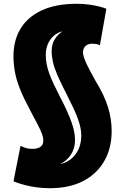

<svg xmlns="http://www.w3.org/2000/svg" viewBox="-20 -770 658 1011"><path d="M242 221Q207 221 173.5 216.5Q140 212 109.5 204Q79 196 51 185L88 -2Q99 3 109.5 7Q120 11 130.5 12.5Q141 14 151 14Q169 14 182 9Q195 4 201.5 -5.5Q208 -15 208 -30Q208 -47 200.5 -66.5Q193 -86 178 -115Q163 -144 140 -187Q105 -252 86 -299.5Q67 -347 59.5 -386.5Q52 -426 51 -465Q49 -553 87 -617Q125 -681 200 -715.5Q275 -750 383 -750Q424 -750 464.5 -743.5Q505 -737 540 -724L506 -532Q495 -537 485.5 -538.5Q476 -540 467 -540Q443 -540 430 -527.5Q417 -515 417 -494Q417 -484 421 -471Q425 -458 433 -440Q441 -422 453.5 -398.5Q466 -375 483 -344Q506 -307 522.5 -272Q539 -237 549 -204.5Q559 -172 563.5 -141Q568 -110 568 -80Q568 10 529 78Q490 146 417.5 183.5Q345 221 242 221ZM247 100Q289 100 319 87.5Q349 75 369 53Q389 31 398.5 3Q408 -25 408 -56Q408 -75 404 -95.5Q400 -116 391 -142Q382 -168 365.5 -203Q349 -238 325 -285Q297 -340 281 -377.5Q265 -415 258.5 -444.5Q252 -474 252 -502Q252 -538 269 -564.5Q286 -591 312.5 -607Q339 -623 367 -625L397 -586Q381 -598 366.5 -602.5Q352 -607 331 -607Q300 -607 275 -590.5Q250 -574 235.5 -545.5Q221 -517 221 -481Q221 -459 225 -436Q229 -413 238 -387Q247 -361 261.5 -330Q276 -299 296 -260Q317 -220 332 -187Q347 -154 356.5 -127Q366 -100 370.5 -77Q375 -54 375 -33Q375 11 354 43.5Q333 76 297.5 94Q262 112 217 111L176 83Q193 92 212 96Q231 100 247 100Z"/></svg>

Font: Georama ExtraCondensed Thin Black
Style: Regular
Weight: 900
Version: Version 1.001